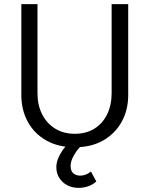

<svg xmlns="http://www.w3.org/2000/svg" viewBox="-20 -700 721 927"><path d="M161 -680H83V-241Q83 -169 114.5 -111.5Q146 -54 204 -21.5Q262 11 341 11Q421 11 478.5 -22Q536 -55 567.5 -112Q599 -169 599 -241V-680H519V-250Q519 -193 497.5 -148.5Q476 -104 436 -79Q396 -54 341 -54Q287 -54 246.5 -79Q206 -104 183.5 -148Q161 -192 161 -250ZM309 -4Q293 9 280 28.5Q267 48 259.5 68Q252 88 252 107Q252 136 266 158.5Q280 181 304 194Q328 207 359 207Q385 207 407 199Q429 191 445 176L419 128Q407 138 394 143Q381 148 367 148Q349 148 335 137.5Q321 127 321 101Q321 84 329.5 64.5Q338 45 351.5 27Q365 9 380 -2Z"/></svg>

Font: Catamaran
Style: Regular
Weight: 400
Designer: Pria Ravichandran
Version: Version 2.000